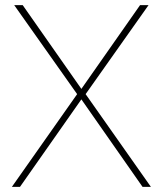

<svg xmlns="http://www.w3.org/2000/svg" viewBox="-20 -731 637 751"><path d="M68.8 -710.9 298.3 -383.3 527.8 -710.9H561L314.9 -362.8L570.3 0H537.6L298.3 -342.3L58.1 0H26.4L281.7 -362.8L35.6 -710.9Z"/></svg>

Font: Vazirmatn RD FD Thin
Style: Regular
Weight: 100
Designer: Saber Rastikerdar
Foundry: Saber Rastikerdar
Version: Version 33.003